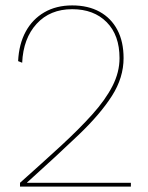

<svg xmlns="http://www.w3.org/2000/svg" viewBox="-20 -690 546 710"><path d="M54 0V-14Q137 -88 204.5 -150Q272 -212 321 -266.5Q370 -321 396 -372Q422 -423 422 -475Q422 -560 374.5 -608Q327 -656 247 -656Q165 -656 115.5 -602Q66 -548 62 -458L47 -464Q50 -527 75 -573Q100 -619 144 -644.5Q188 -670 247 -670Q306 -670 348.5 -646.5Q391 -623 414 -579.5Q437 -536 437 -475Q437 -403 394 -335.5Q351 -268 271 -191.5Q191 -115 80 -15V-14Q85 -14 89.5 -14Q94 -14 99 -14Q104 -14 108 -14H464V0Z"/></svg>

Font: Kantumruy Pro Thin
Style: Regular
Weight: 250
Version: Version 1.002